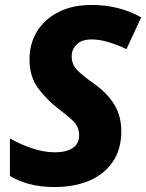

<svg xmlns="http://www.w3.org/2000/svg" viewBox="-20 -744 589 774"><path d="M199 10Q145 10 99 -2Q53 -14 20 -35V-186Q62 -162 109.5 -146Q157 -130 202 -130Q246 -130 272.5 -147Q299 -164 299 -199Q299 -233 275 -256Q251 -279 215 -306Q168 -342 133.5 -388.5Q99 -435 99 -505Q99 -569 130 -618.5Q161 -668 217 -696Q273 -724 348 -724Q405 -724 455 -711.5Q505 -699 549 -674L490 -546Q454 -563 418 -574Q382 -585 349 -585Q309 -585 289 -565Q269 -545 269 -517Q269 -486 289 -464Q309 -442 353 -411Q412 -370 440.5 -323Q469 -276 469 -215Q469 -142 434.5 -91.5Q400 -41 339.5 -15.5Q279 10 199 10Z"/></svg>

Font: Noto Sans ExtraBold
Style: Italic
Weight: 800
Italic angle: -12°
Designer: Monotype Design Team
Foundry: Monotype Imaging Inc.
Version: Version 2.013; ttfautohint (v1.8.4.7-5d5b)